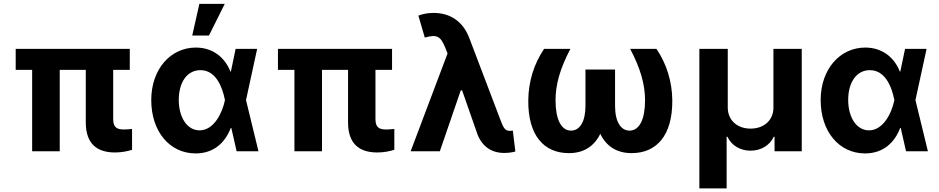

<svg xmlns="http://www.w3.org/2000/svg" viewBox="-20 -806 5004 1023"><path d="M671.5 -545.5H63.6V-433.9H151.3V0H298.3V-433.9H437.1V-152.7C437.5 -39.1 497.5 6.4 593 6.4C628.2 6.4 658.4 0 683.6 -7.8V-119C672.6 -117.9 657.7 -116.1 641 -116.1C602.6 -116.1 583.5 -127.1 583.1 -170.8V-433.9H671.5Z M1021 11.4C1119.7 12.1 1180 -46.9 1209.5 -124.3H1212.4L1240.8 0H1357.2L1290.8 -272.7L1350.1 -545.5H1235.4L1210.2 -424.7H1207.7C1177.2 -502.5 1111.5 -552.6 1023.4 -552.6C889.6 -552.6 785.9 -438.6 785.9 -272.7C785.9 -105.8 883.5 10.7 1021 11.4ZM932.5 -273.8C932.5 -366.1 975.9 -432.2 1047.9 -432.2C1128.9 -432.2 1164.1 -345.9 1178.3 -274.1L1178.6 -272.7L1178.3 -271.3C1164.1 -202.8 1119.3 -111.5 1043.3 -111.5C977.3 -111.5 932.5 -180 932.5 -273.8ZM1004.3 -616.8H1093.4L1177.6 -785.5H1042.3Z M2068.9 -545.5H1460.9V-433.9H1548.7V0H1695.7V-433.9H1834.5V-152.7C1834.9 -39.1 1894.9 6.4 1990.4 6.4C2025.6 6.4 2055.8 0 2081 -7.8V-119C2070 -117.9 2055 -116.1 2038.4 -116.1C2000 -116.1 1980.8 -127.1 1980.5 -170.8V-433.9H2068.9Z M2665.5 8.9C2686.1 9.2 2712 5.7 2725.9 1.1L2712.4 -110.1C2708.5 -109.7 2702.4 -108.7 2697.1 -108.7C2671.2 -108.7 2662.3 -124.6 2646.7 -166.2L2480.1 -604.4C2447.1 -690.3 2380.3 -737.2 2289.8 -737.2C2259.2 -737.2 2233.7 -731.9 2209.2 -723L2243.3 -605.8C2307.2 -623.9 2327.4 -613.6 2351.9 -553.3L2364.7 -521.3L2168 0H2323.5L2435 -324.6H2442.1L2524.5 -89.1C2549.7 -24.9 2599.8 8.9 2665.5 8.9Z M3019.2 -545.5H2878.9C2824.9 -465.6 2795.5 -371.1 2794.7 -270.6C2793.3 -84.5 2877.8 9.9 3011.4 9.9C3091.3 9.9 3146.7 -27.7 3178.3 -93C3209.9 -27.7 3265.3 9.9 3345.2 9.9C3478.7 9.9 3563.2 -84.5 3562.1 -270.6C3561.4 -371.1 3531.6 -465.6 3478 -545.5H3337.7C3394.2 -438.2 3416.9 -353.3 3416.9 -271.3C3416.9 -171.2 3387.4 -110.1 3334.2 -110.1C3288.4 -110.1 3257.1 -156.2 3257.1 -242.2V-435.4H3099.4V-242.2C3099.4 -156.2 3068.5 -110.1 3022.4 -110.1C2969.5 -110.1 2940 -171.2 2940 -271.3C2940 -353.3 2962.4 -438.2 3019.2 -545.5Z M3706.3 197.8H3851.6V-77.4H3855.8C3877.8 -30.2 3924.7 -3.2 3979 -3.2C4033.7 -3.2 4080.6 -30.2 4102.6 -77.4H4106.9V0H4251.8V-545.5H4100.9V-232.2C4100.9 -166.5 4051.8 -120.7 3979 -120.7C3907 -120.7 3858 -166.5 3857.6 -232.2V-545.5H3706.3Z M4587.7 11.4C4686.4 12.1 4746.8 -46.9 4776.3 -124.3H4779.1L4807.5 0H4924L4857.6 -272.7L4916.9 -545.5H4802.2L4777 -424.7H4774.5C4744 -502.5 4678.3 -552.6 4590.2 -552.6C4456.3 -552.6 4352.6 -438.6 4352.6 -272.7C4352.6 -105.8 4450.3 10.7 4587.7 11.4ZM4499.3 -273.8C4499.3 -366.1 4542.6 -432.2 4614.7 -432.2C4695.7 -432.2 4730.8 -345.9 4745 -274.1L4745.4 -272.7L4745 -271.3C4730.8 -202.8 4686.1 -111.5 4610.1 -111.5C4544 -111.5 4499.3 -180 4499.3 -273.8Z"/></svg>

Font: Magic Ui Pro
Style: Bold
Weight: 700
Designer: Stefan Endress, Andreas Faust
Version: Version 1.000;FEAKit 1.0